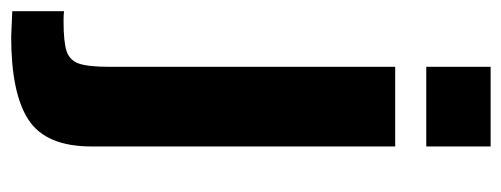

<svg xmlns="http://www.w3.org/2000/svg" viewBox="-342 -396 919 352"><g transform="rotate(90 118.0 -219.5)"><path d="M0 0ZM64 -659H210V-541H64ZM-38 218V123Q-34 124 -20 124Q18 124 35 118.5Q52 113 58 96Q64 79 64 40V-484H210V73Q210 156 161.5 188Q113 220 9 220Z"/></g></svg>

Font: Play
Style: Bold
Weight: 700
Designer: Jonas Hecksher (Cyrillic expansion: Cyreal)
Foundry: Jonas Hecksher, Playtype, e-types AS
Version: Version 2.101; ttfautohint (v1.5.65-e2d9)